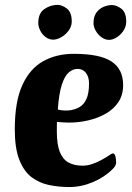

<svg xmlns="http://www.w3.org/2000/svg" viewBox="-20 -741 531 774"><path d="M259.6 13Q217.4 13 177.9 4.9Q138.5 -3.2 107.4 -26.6Q76.4 -50.1 58 -96.6Q39.6 -143.1 39.6 -219.7Q39.6 -331.5 70.2 -398.2Q100.8 -465 154.5 -494.5Q208.1 -524 277 -524Q382.7 -524 429.5 -493.1Q476.4 -462.3 476.4 -397.9Q476.4 -358.4 457.3 -329.5Q438.1 -300.6 405.7 -282.5Q373.3 -264.3 335.3 -255.6Q297.2 -246.8 258.7 -246.8Q245.8 -246.8 233.2 -247.7Q220.5 -248.5 209.6 -249.5Q209.3 -242.3 209.2 -231.8Q209.1 -221.4 209.1 -211.9Q209.1 -158.7 221.1 -128.5Q233.1 -98.4 256.4 -85.7Q279.7 -73.1 313.4 -73.1Q331.6 -73.1 350.5 -79.4Q369.5 -85.7 386.4 -94.8Q403.4 -103.9 414.9 -111.4Q423.4 -117.4 427.9 -120Q432.4 -122.6 435.4 -122.6Q441.9 -122.6 445.1 -111.5Q448.2 -100.4 448.2 -85.3Q448.2 -81.3 445.7 -74.9Q443.2 -68.5 435.2 -60.5Q402.4 -27.2 355.2 -7.1Q308.1 13 259.6 13ZM213 -299.8Q215.5 -298.3 227.4 -296.6Q239.3 -294.9 255.9 -295.6Q279 -297.9 298 -307.8Q316.9 -317.6 327.9 -340.7Q338.9 -363.9 338.9 -404.7Q338.9 -430.9 326.4 -447.1Q314 -463.3 292.7 -463.3Q274.2 -463.3 257.6 -449.3Q240.9 -435.3 229.3 -399.8Q217.7 -364.3 213 -299.8ZM194.7 -581.1Q177.9 -581.1 164 -591.5Q150.1 -601.9 142.2 -617.7Q134.3 -633.6 134.3 -648.6Q134.3 -687.9 159.2 -704.7Q184.2 -721.4 211.5 -721.4Q230 -721.4 249.6 -706.5Q269.2 -691.6 269.2 -654.3Q269.2 -634.5 256.5 -617.4Q243.8 -600.4 226.5 -590.7Q209.2 -581.1 194.7 -581.1ZM419.6 -580.3Q403.6 -580.3 389.3 -590.8Q375 -601.2 365.9 -617Q356.9 -632.8 356.9 -647.8Q356.9 -673.9 368.3 -689.8Q379.7 -705.7 397 -713.2Q414.3 -720.7 431.1 -720.7Q449.7 -720.7 469.3 -705.8Q488.8 -690.9 488.8 -653.5Q488.8 -633.7 477.3 -616.7Q465.7 -599.6 449.9 -590Q434.2 -580.3 419.6 -580.3Z"/></svg>

Font: Briem Hand Thin
Style: Regular
Weight: 100
Designer: Gunnlaugur SE Briem, Eben Sorkin
Foundry: Sorkin Type Co.
Version: Version 1.003